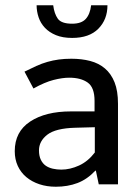

<svg xmlns="http://www.w3.org/2000/svg" viewBox="-20 -700 529 729"><path d="M73 -428Q97 -440 118 -449.5Q139 -459 160 -465Q181 -471 203 -474Q225 -477 251 -477Q290 -477 322.5 -468.5Q355 -460 378.5 -440Q402 -420 415 -387.5Q428 -355 428 -306V0H355L344 -52H342Q311 -19 274 -5Q237 9 192 9Q158 9 129.5 -0.5Q101 -10 80 -27.5Q59 -45 47.5 -70Q36 -95 36 -126Q36 -200 94.5 -238.5Q153 -277 249 -277H339V-317Q339 -368 313 -386.5Q287 -405 243 -405Q217 -405 183.5 -396.5Q150 -388 107 -364ZM340 -217 266 -215Q191 -213 159.5 -188.5Q128 -164 128 -129Q128 -108 135 -93.5Q142 -79 153.5 -71Q165 -63 180.5 -59.5Q196 -56 213 -56Q246 -56 280 -71.5Q314 -87 340 -121ZM182 -680Q186 -648 199.5 -629Q213 -610 254 -610Q289 -610 305.5 -628Q322 -646 326 -680H388Q388 -626 353.5 -591Q319 -556 254 -556Q218 -556 192.5 -566.5Q167 -577 150.5 -594.5Q134 -612 126.5 -634.5Q119 -657 119 -680Z"/></svg>

Font: Mukta Vaani
Style: Regular
Weight: 400
Designer: Noopur Datye, Girish Dalvi, Yashodeep Gholap, Pallavi Karambelkar
Foundry: Ek Type
Version: Version 2.538;PS 1.000;hotconv 16.6.51;makeotf.lib2.5.65220;